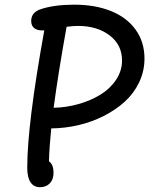

<svg xmlns="http://www.w3.org/2000/svg" viewBox="-20 -768 660 800"><path d="M93.5 -69Q93.5 -248.5 164.5 -641.5Q139.5 -639.5 124.8 -649.2Q110 -659 110 -680.5Q110 -717 150.5 -730Q206 -748.5 290 -748.5Q376 -748.5 441.8 -722.2Q507.5 -696 544.8 -644.8Q582 -593.5 582 -524Q582 -471.5 559.8 -425Q537.5 -378.5 499.8 -344.2Q462 -310 412.2 -284.8Q362.5 -259.5 306.5 -246.5Q250.5 -233.5 193.5 -233Q185.5 -154 184 -96Q203 -82.5 203 -48Q203 -20 187.5 -4Q172 12 146.5 12Q121 12 107.2 -8.5Q93.5 -29 93.5 -69ZM203.5 -319Q256.5 -320 307.5 -334.5Q358.5 -349 398.8 -373.8Q439 -398.5 463.8 -435.8Q488.5 -473 488.5 -516Q488.5 -581 436.8 -620.5Q385 -660 305 -660Q285.5 -660 257.5 -656.5Q222.5 -462.5 203.5 -319Z"/></svg>

Font: Monaspace Radon
Style: Regular
Weight: 400
Designer: Riley Cran & the Lettermatic Team
Foundry: Lettermatic
Version: Version 1.000 (Monaspace Radon)